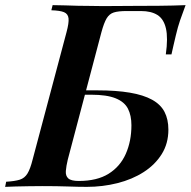

<svg xmlns="http://www.w3.org/2000/svg" viewBox="-59 -728 743 748"><path d="M664 -708Q651 -673 642.5 -648.5Q634 -624 626 -590Q621 -568 616.5 -549.5Q612 -531 609 -516H587Q596 -580 587.5 -617Q579 -654 554.5 -669.5Q530 -685 490 -685Q476 -685 462 -685Q448 -685 434 -685Q402 -685 384.5 -679.5Q367 -674 356.5 -656.5Q346 -639 336 -602L205 -106Q199 -81 197.5 -62Q196 -43 207 -33Q218 -23 248 -23Q319 -23 364 -51Q409 -79 431 -128.5Q453 -178 453 -240Q453 -278 439.5 -304.5Q426 -331 391.5 -345Q357 -359 296 -359H244L248 -376H320Q394 -376 447 -367Q500 -358 533.5 -339.5Q567 -321 582 -292Q597 -263 597 -223Q597 -169 571 -127.5Q545 -86 500.5 -57.5Q456 -29 398.5 -14.5Q341 0 279 0Q246 0 205 -1.5Q164 -3 105 -3Q80 -3 53 -2.5Q26 -2 2 -1.5Q-22 -1 -39 0L-35 -20Q-1 -22 18 -28Q37 -34 48 -52Q59 -70 68 -106L200 -602Q210 -639 208 -656.5Q206 -674 190.5 -680.5Q175 -687 141 -688L146 -708Q170 -708 195.5 -707Q221 -706 245 -705.5Q269 -705 289 -705Q334 -704 379.5 -704.5Q425 -705 457 -705Q503 -705 560 -705.5Q617 -706 664 -708Z"/></svg>

Font: Playfair Display SemiBold
Style: Italic
Weight: 600
Italic angle: -14°
Designer: Claus Eggers Sørensen
Foundry: Claus Eggers Sørensen
Version: Version 1.203